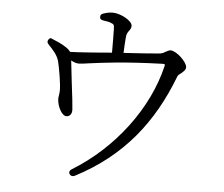

<svg xmlns="http://www.w3.org/2000/svg" viewBox="-56 -839 1111 951"><g transform="rotate(5 500.0 -363.0)"><path d="M324 41C331 50 339 51 350 46C584 -75 724 -255 813 -489C815 -494 824 -502 833 -508C842 -516 852 -524 852 -537C852 -563 797 -614 769 -614C761 -614 752 -609 743 -604C736 -599 729 -596 719 -594C678 -590 602 -585 537 -581C538 -608 540 -641 542 -662C543 -677 550 -686 556 -694C561 -701 565 -707 565 -718C565 -743 506 -775 467 -775C451 -775 438 -772 422 -767C411 -764 405 -758 406 -748C406 -738 412 -734 425 -732C439 -730 453 -728 461 -724C478 -718 478 -715 479 -695C480 -671 480 -613 480 -577C464 -576 447 -575 430 -573C374 -569 316 -564 273 -563C266 -572 258 -580 244 -588C224 -601 204 -609 180 -619C178 -620 176 -621 174 -622C169 -623 164 -620 160 -613C155 -605 156 -598 165 -589C189 -564 210 -541 218 -510C226 -478 239 -402 239 -370C239 -362 238 -354 237 -346C236 -338 234 -329 235 -323C236 -293 258 -242 284 -244C298 -245 310 -256 309 -279C309 -289 302 -354 294 -415L282 -521C298 -513 308 -509 320 -509C330 -509 347 -511 373 -515C434 -523 543 -538 732 -544C747 -544 747 -544 745 -533C695 -321 539 -111 331 16C320 23 318 33 324 41Z"/></g></svg>

Font: 寒蝉锦书宋
Style: Regular
Weight: 400
Designer: 寒蝉锦书宋{Warren} 思源宋体{Ryoko NISHIZUKA 西塚涼子 (kana & ideographs); Frank Grießhammer (Latin, Greek & Cyrillic); Wenlong ZHANG 
Foundry: Adobe & ChillType
Version: Version 2.000;Glyphs 3.1.1 (3135)